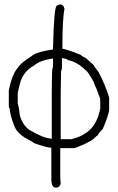

<svg xmlns="http://www.w3.org/2000/svg" viewBox="-20 -682 540 882"><path d="M256.8 -661.6Q272.5 -661.6 276.4 -640.1Q266.6 -600.1 266.6 -458.5Q298.3 -451.7 352.5 -429.2Q352.5 -425.3 374 -415.5L411.1 -382.3Q411.1 -377.9 432.6 -351.1Q461.4 -298.3 481.4 -233.9V-179.2Q481.4 -159.2 452.1 -89.4Q433.6 -71.8 428.7 -60.1Q426.3 -60.1 403.3 -38.6L366.2 -19Q325.7 -1.5 319.3 -1.5H256.8V125.5Q256.8 141.1 258.8 162.6Q252.4 180.2 237.3 180.2Q219.7 180.2 215.8 150.9V-3.4Q195.3 -3.4 135.7 -24.9Q128.4 -32.2 92.8 -50.3Q56.6 -74.2 45.9 -103Q24.4 -158.7 24.4 -185.1Q21 -185.1 20.5 -194.8V-267.1Q36.1 -343.8 63.5 -372.6Q75.2 -393.1 124 -423.3Q143.6 -442.9 221.7 -454.6H223.6V-466.3Q228.5 -655.8 241.2 -655.8Q251 -661.6 256.8 -661.6ZM264.6 -415.5V-368.7Q264.6 -358.9 260.7 -358.9Q258.8 -288.1 258.8 -251.5V-42.5H307.6Q347.7 -52.2 372.1 -69.8Q409.7 -91.3 430.7 -146L440.4 -181.2V-228L422.9 -274.9Q417 -285.2 409.2 -308.1Q381.3 -356.9 374 -358.9Q334 -398.4 292 -405.8Q292 -410.2 264.6 -415.5ZM61.5 -255.4V-206.5Q67.4 -188 71.3 -151.9Q83.5 -108.4 114.3 -85.4Q182.1 -46.4 210 -46.4Q210 -44.4 215.8 -44.4H217.8V-253.4Q217.8 -293.5 219.7 -362.8Q223.6 -370.1 223.6 -378.4V-413.6Q161.6 -404.3 135.7 -380.4Q92.8 -357.9 75.2 -310.1Q69.3 -292 61.5 -255.4Z"/></svg>

Font: CEF Fonts CJK Mono
Style: Regular
Weight: 400
Designer: PartyBoss (派对大魔王)
Version: Release 2.25